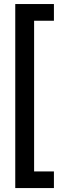

<svg xmlns="http://www.w3.org/2000/svg" viewBox="-20 -744 318 970"><path d="M252.4 -723.6V-639.2H152.3V122.1H252.4V206.1H57.1V-723.6Z"/></svg>

Font: SolaimanLipi
Style: Bold
Weight: 700
Designer: Solaiman Karim
Foundry: Al Mamun Sumon
Version: Version 2.000